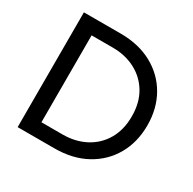

<svg xmlns="http://www.w3.org/2000/svg" viewBox="-155 -857 1017 1014"><g transform="rotate(30 353.5 -350.0)"><path d="M76 0V-700H300Q411 -700 493 -655Q575 -610 620 -531Q665 -452 665 -350Q665 -248 620 -169Q575 -90 493 -45Q411 0 300 0ZM172 -85H301Q378 -85 439 -117Q500 -149 535 -208.5Q570 -268 570 -350Q570 -433 535 -492Q500 -551 439 -583Q378 -615 301 -615H172Z"/></g></svg>

Font: MuseoModerno
Style: Regular
Weight: 400
Designer: Pablo Cosgaya, Héctor Gatti, Marcela Romero, and the Authors of The MuseoModerno Project.
Foundry: Omnibus-Type Team
Version: Version 1.001